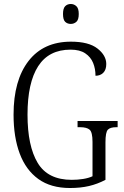

<svg xmlns="http://www.w3.org/2000/svg" viewBox="-20 -933 624 963"><path d="M331 10Q235 10 172.5 -35Q110 -80 79 -162.5Q48 -245 48 -358Q48 -530 123 -627Q198 -724 336 -724Q425 -724 469 -689.5Q513 -655 513 -612Q513 -583 498 -568Q483 -553 459 -553Q459 -588 447 -617.5Q435 -647 407.5 -665.5Q380 -684 334 -684Q225 -684 171.5 -601Q118 -518 118 -358Q118 -201 169 -116Q220 -31 340 -31Q370 -31 397.5 -35.5Q425 -40 444 -49V-221Q444 -270 429.5 -282.5Q415 -295 382 -295H369V-326H570V-295H563Q533 -295 521 -282.5Q509 -270 509 -219V-31Q469 -10 426.5 0Q384 10 331 10ZM335 -813Q318 -813 307 -823.5Q296 -834 296 -863Q296 -891 307 -902Q318 -913 335 -913Q351 -913 363 -902Q375 -891 375 -863Q375 -834 363 -823.5Q351 -813 335 -813Z"/></svg>

Font: Noto Serif Condensed Light
Style: Regular
Weight: 300
Width: 3
Designer: Monotype Design Team
Foundry: Monotype Imaging Inc.
Version: Version 2.013